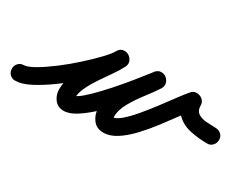

<svg xmlns="http://www.w3.org/2000/svg" viewBox="-81 -524 1001 799"><g transform="rotate(30 419.5 -124.5)"><path d="M-28 3Q-29 -12 -18.5 -23.5Q-8 -35 8 -35Q27 -36 60 -55.5Q93 -75 132 -104.5Q171 -134 208 -167.5Q245 -201 273 -230Q301 -259 311 -277Q320 -293 334.5 -295.5Q349 -298 361 -291Q373 -284 379 -270.5Q385 -257 377 -241Q365 -217 345.5 -189.5Q326 -162 306.5 -133Q287 -104 273.5 -75.5Q260 -47 260 -22Q260 -16 258 -20.5Q256 -25 250 -27Q248 -28 246 -28Q260 -28 285.5 -49.5Q311 -71 342 -104Q373 -137 403.5 -173Q434 -209 457 -238.5Q480 -268 490 -280Q501 -295 515.5 -296Q530 -297 541 -289Q552 -281 556.5 -267Q561 -253 552 -238Q533 -209 507 -175.5Q481 -142 460.5 -106Q440 -70 440 -36Q440 -32 441.5 -30Q443 -28 440 -30Q438 -31 435.5 -31.5Q433 -32 434 -32Q451 -32 474.5 -52Q498 -72 525 -104Q552 -136 578 -170.5Q604 -205 626.5 -235.5Q649 -266 663 -282Q671 -292 682.5 -294Q694 -296 704 -292Q715 -288 722 -279Q729 -270 729 -258Q729 -232 746 -221.5Q763 -211 786.5 -210Q810 -209 830 -208Q846 -208 857 -197Q868 -186 867 -171Q867 -155 856 -144Q845 -133 830 -134Q787 -134 747 -143Q707 -152 680.5 -179Q654 -206 654 -258Q654 -270 667.5 -271.5Q681 -273 695 -267Q710 -262 719 -252.5Q728 -243 720 -234Q700 -210 675 -175.5Q650 -141 621 -103Q592 -65 560.5 -31.5Q529 2 497 22.5Q465 43 434 43Q401 43 383 19Q365 -5 365 -36Q365 -81 386.5 -122.5Q408 -164 436.5 -203Q465 -242 488 -278Q498 -293 513 -294Q528 -295 540 -287Q551 -278 556 -264Q561 -250 550 -236Q534 -214 507 -179.5Q480 -145 446.5 -105.5Q413 -66 377 -31.5Q341 3 307 25Q273 47 246 47Q217 47 201 26Q185 5 185 -22Q185 -57 198.5 -90Q212 -123 232.5 -154Q253 -185 274 -215Q295 -245 310 -275Q318 -291 332.5 -293.5Q347 -296 360 -289Q372 -282 378.5 -268.5Q385 -255 376 -239Q361 -214 328.5 -179Q296 -144 253.5 -106.5Q211 -69 165.5 -36Q120 -3 79.5 18Q39 39 10 39Q-5 40 -16.5 29.5Q-28 19 -28 3Z"/></g></svg>

Font: FRB American Cursive Guidelines Extrabold
Style: Bold Italic
Weight: 800
Italic angle: -25°
Version: Version 2.0;Modular Font Editor K font №1